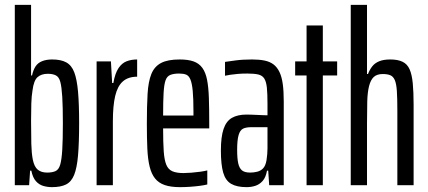

<svg xmlns="http://www.w3.org/2000/svg" viewBox="-20 -763 1762 791"><path d="M194 8Q176 8 158.5 3Q141 -2 128 -16.5Q115 -31 109 -60H104L100 0H41V-743H108V-452H112Q117 -475 126.5 -489.5Q136 -504 153.5 -511Q171 -518 195 -518Q231 -518 253 -506Q275 -494 286 -465Q297 -436 301.5 -385Q306 -334 306 -256Q306 -175 301.5 -123Q297 -71 285.5 -42.5Q274 -14 252 -3Q230 8 194 8ZM174 -52Q195 -52 208.5 -58Q222 -64 228 -84.5Q234 -105 236.5 -146Q239 -187 239 -255Q239 -323 236.5 -364Q234 -405 228.5 -425.5Q223 -446 210 -452.5Q197 -459 177 -459Q150 -459 134.5 -445Q119 -431 114 -391Q110 -368 109 -336.5Q108 -305 108 -265Q108 -209 109 -170.5Q110 -132 115 -106Q121 -76 135.5 -64Q150 -52 174 -52Z M378 0V-510H437L442 -421H447Q454 -461 468 -482Q482 -503 501.5 -510.5Q521 -518 545 -518V-447Q508 -447 486 -427.5Q464 -408 454.5 -367.5Q445 -327 445 -263V0Z M722 8Q684 8 659 -0.5Q634 -9 619 -27.5Q604 -46 596.5 -76.5Q589 -107 587 -150.5Q585 -194 585 -254Q585 -326 588 -376.5Q591 -427 603.5 -458Q616 -489 643.5 -503.5Q671 -518 720 -518Q755 -518 777.5 -510Q800 -502 813.5 -483.5Q827 -465 833 -434.5Q839 -404 840.5 -360Q842 -316 842 -255V-234H652Q652 -176 654.5 -140Q657 -104 665 -84.5Q673 -65 690 -57.5Q707 -50 736 -50Q749 -50 768 -51.5Q787 -53 805 -55.5Q823 -58 834 -61V-3Q822 0 803.5 2.5Q785 5 763.5 6.5Q742 8 722 8ZM777 -267V-303Q777 -357 774 -388.5Q771 -420 764.5 -435.5Q758 -451 747 -455.5Q736 -460 718 -460Q696 -460 682 -454.5Q668 -449 662 -432Q656 -415 654 -380.5Q652 -346 652 -287H797Z M996 8Q956 8 932.5 -5.5Q909 -19 899.5 -52Q890 -85 890 -143Q890 -199 901 -231.5Q912 -264 935.5 -277.5Q959 -291 996 -291Q1006 -291 1017.5 -290.5Q1029 -290 1041 -289.5Q1053 -289 1064 -288.5Q1075 -288 1082 -288V-335Q1082 -377 1079.5 -401.5Q1077 -426 1069 -439Q1061 -452 1044.5 -456Q1028 -460 999 -460Q977 -460 959.5 -458.5Q942 -457 929 -455Q916 -453 907 -451V-508Q921 -510 950 -514Q979 -518 1019 -518Q1048 -518 1070 -513.5Q1092 -509 1107 -497.5Q1122 -486 1131.5 -466Q1141 -446 1145 -416.5Q1149 -387 1149 -345V0H1089L1085 -60H1080Q1075 -32 1062 -17.5Q1049 -3 1032 2.5Q1015 8 996 8ZM1011 -52Q1025 -52 1039.5 -55.5Q1054 -59 1064 -69.5Q1074 -80 1078 -103Q1082 -129 1082 -151.5Q1082 -174 1082 -202V-239H1015Q994 -239 981.5 -233Q969 -227 963 -206.5Q957 -186 957 -146Q957 -110 961.5 -90Q966 -70 977 -61Q988 -52 1011 -52Z M1243 0V-452H1196V-510H1243V-658H1310V-510H1369V-452H1310V0Z M1425 0V-743H1492V-458H1496Q1503 -476 1513.5 -489.5Q1524 -503 1542 -510.5Q1560 -518 1588 -518Q1619 -518 1638.5 -508.5Q1658 -499 1667.5 -477.5Q1677 -456 1680.5 -420Q1684 -384 1684 -332V0H1617V-307Q1617 -358 1615 -388Q1613 -418 1606.5 -433Q1600 -448 1588 -453Q1576 -458 1557 -458Q1533 -458 1520 -446Q1507 -434 1500.5 -408.5Q1494 -383 1493 -344.5Q1492 -306 1492 -255V0Z"/></svg>

Font: Saira UltraCondensed Medium
Style: Regular
Weight: 500
Width: 1
Designer: Hector Gatti with collaboration of the Omnibus-Type team
Foundry: Omnibus-Type
Version: Version 1.101